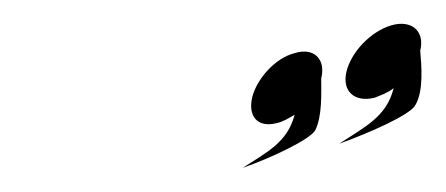

<svg xmlns="http://www.w3.org/2000/svg" viewBox="-20 -499 369 159"><path d="M267 -440C263 -424 273 -414 290 -418C295 -420 301 -422 306 -426C300 -402 282 -394 261 -380C286 -389 320 -404 324 -412C331 -424 329 -445 328 -457C332 -473 321 -483 304 -478C287 -473 271 -456 267 -440ZM189 -419C185 -403 193 -393 209 -397C214 -398 219 -401 224 -404C218 -381 201 -373 181 -360C204 -368 236 -383 241 -391C247 -403 246 -422 246 -434C250 -450 240 -460 224 -455C208 -451 193 -434 189 -419Z"/></svg>

Font: Hi. Perspective
Style: Perspective
Weight: 400
Designer: Mew Too, Robert Jablonski
Foundry: Cannot Into Space Fonts
Version: Version 1.996